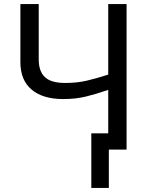

<svg xmlns="http://www.w3.org/2000/svg" viewBox="-20 -734 738 942"><path d="M601 0H514V188H428V-80H511V-293Q453 -273 402.5 -260.5Q352 -248 290 -248Q190 -248 135 -294.5Q80 -341 80 -429V-714H170V-442Q170 -384 200.5 -355.5Q231 -327 299 -327Q358 -327 405 -338Q452 -349 511 -368V-714H601Z"/></svg>

Font: Noto IKEA Simplified Chinese
Style: Regular
Weight: 400
Designer: Monotype Design Team
Foundry: Monotype Imaging Inc.
Version: Version 1.100